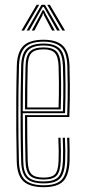

<svg xmlns="http://www.w3.org/2000/svg" viewBox="-20 -771 352 797"><path d="M161.5 6Q104.5 6 77.8 -18Q51 -42 49.5 -101.2Q48 -161.8 47.5 -229.8Q47 -297.8 47.5 -366.4Q48 -435 49.8 -497.5Q51.2 -554 76.5 -580Q101.8 -606 161 -606Q214.2 -606 240.1 -582Q266 -558 268.5 -498.8Q269.5 -472.5 270 -414.9Q270.5 -357.2 267.8 -285.2H92.8Q92.8 -234.5 93.4 -191.2Q94 -148 95 -103.8Q95.8 -64.5 110 -49.1Q124.2 -33.8 161.5 -33.8Q195.5 -33.8 208.5 -47.9Q221.5 -62 223.2 -103.5Q224 -120.8 223.8 -145.9Q223.5 -171 222.2 -199.2H231.2Q232.5 -170 232.8 -145.6Q233 -121.2 232.2 -103Q230.2 -58 214.9 -41.9Q199.5 -25.8 161.5 -25.8Q120 -25.8 103.4 -42.9Q86.8 -60 85.8 -103Q84.8 -141.8 84.2 -193.8Q83.8 -245.8 83.8 -293.2H259Q261.5 -363 261 -417.9Q260.5 -472.8 259.5 -498.8Q257.2 -556.2 232.2 -577.1Q207.2 -598 161 -598Q105.2 -598 82.8 -573.5Q60.2 -549 58.8 -497Q56.2 -403 56.2 -298.2Q56.2 -193.5 58.5 -101.8Q60 -46.2 84.2 -24.1Q108.5 -2 161.5 -2Q213 -2 235 -24Q257 -46 259.5 -101.8Q260.2 -118.5 260.1 -144.8Q260 -171 258.5 -199.2H267.8Q268.8 -173.8 269.1 -147.5Q269.5 -121.2 268.8 -101.2Q266 -42.5 241.9 -18.2Q217.8 6 161.5 6ZM161.5 -9.8Q111.5 -9.8 90.2 -30.5Q69 -51.2 67.8 -102Q66 -165.5 65.5 -234.9Q65 -304.2 65.6 -371.6Q66.2 -439 67.8 -496.2Q69 -548.5 91.1 -569.4Q113.2 -590.2 161 -590.2Q204.8 -590.2 226.5 -570.4Q248.2 -550.5 250.5 -497.8Q251.2 -477 251.9 -424Q252.5 -371 250 -301.2H74.5Q74.5 -244 75 -199.4Q75.5 -154.8 76.5 -102.8Q77.2 -56.2 95.8 -37Q114.2 -17.8 161.5 -17.8Q204.5 -17.8 221.8 -36Q239 -54.2 241.2 -102.5Q242 -120 241.9 -145.1Q241.8 -170.2 240.2 -199.2H249.5Q252.2 -143.8 250.5 -102.2Q248 -49.8 228.5 -29.8Q209 -9.8 161.5 -9.8ZM74.5 -309H241.2Q243.2 -370 242.8 -423Q242.2 -476 241.2 -497.2Q239.2 -545 220.6 -563.6Q202 -582.2 161 -582.2Q117.5 -582.2 97.8 -563.4Q78 -544.5 76.8 -496Q75.8 -459.8 75.2 -410.1Q74.8 -360.5 74.5 -309ZM83.8 -317Q83.8 -358.8 84.2 -403.1Q84.8 -447.5 86 -495.8Q87 -539.5 104 -556.9Q121 -574.2 161 -574.2Q197.8 -574.2 214.1 -557.6Q230.5 -541 232.2 -497Q233 -477.8 233.6 -429.9Q234.2 -382 232 -317ZM93 -325H223.2Q225 -383 224.5 -430.6Q224 -478.2 223.2 -496.8Q221.5 -537 207.2 -551.6Q193 -566.2 161 -566.2Q125 -566.2 110.4 -550.8Q95.8 -535.2 95 -495.5Q94 -455 93.5 -414.5Q93 -374 93 -325ZM69 -644.2 132 -751H142.8L80 -644.2ZM90.5 -644.2 152.2 -751H166.5L228.5 -644.2H217.2L169.5 -728.8L161.5 -742.5H157.5L149.5 -728.8L101.5 -644.2ZM239 -644.2 176.2 -751H187L250 -644.2ZM111.8 -644.2 150 -714.5 156.8 -728.5H162.2L168.8 -714.5L207.5 -644.2H196.2L162.8 -707.5L160.8 -715.5H158.2L156.2 -707.5L122.8 -644.2Z"/></svg>

Font: Big Shoulders Inline Display Light
Style: Regular
Weight: 300
Designer: Patric King
Foundry: XO Type Co
Version: Version 1.000